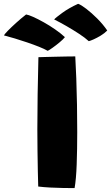

<svg xmlns="http://www.w3.org/2000/svg" viewBox="-146 -950 568 982"><path d="M235.5 12Q210.5 12 177.5 11.5Q144.5 11 111 9.2Q77.5 7.5 49.5 4Q48.5 -26 47.5 -74.2Q46.5 -122.5 45.8 -179.2Q45 -236 45 -290Q45 -375.5 46.5 -468.2Q48 -561 50.5 -657.5Q61 -658 84.2 -658.5Q107.5 -659 136.5 -659.8Q165.5 -660.5 193 -661Q220.5 -661.5 239 -661.5Q242 -613 244.2 -548.8Q246.5 -484.5 247.8 -413.8Q249 -343 249 -274Q249 -185.5 246.2 -109Q243.5 -32.5 235.5 12ZM253.5 -930.5Q268.5 -925.5 295.5 -904.8Q322.5 -884 351.8 -854.8Q381 -825.5 402.5 -794Q388.5 -779.5 369 -767.8Q349.5 -756 332.5 -748.5Q315.5 -741 308 -739.5Q289 -757 258.5 -777Q228 -797 194.2 -816.5Q160.5 -836 131 -850.5Q138 -859 172.2 -884Q206.5 -909 253.5 -930.5ZM-12.5 -876Q-1 -874.5 23.2 -863.8Q47.5 -853 77.5 -836.2Q107.5 -819.5 136.2 -799.5Q165 -779.5 186 -760Q178 -749.5 159.5 -734Q141 -718.5 123 -705.8Q105 -693 98 -690Q81.5 -699.5 53.5 -710.8Q25.5 -722 -7 -733Q-39.5 -744 -70.8 -753.5Q-102 -763 -126 -769Q-122.5 -775.5 -105.8 -792.8Q-89 -810 -64.2 -832.5Q-39.5 -855 -12.5 -876Z"/></svg>

Font: Grandstander Black
Style: Regular
Weight: 900
Designer: Tyler Finck
Foundry: Etcetera Type Co
Version: Version 1.200; ttfautohint (v1.8.3)